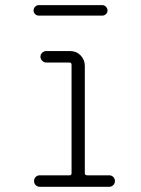

<svg xmlns="http://www.w3.org/2000/svg" viewBox="-20 -715 540 735"><path d="M127.9 -655.3Q120.1 -655.3 114.3 -661.1Q108.4 -667 108.4 -674.8Q108.4 -682.6 114.3 -689Q120.1 -695.3 127.9 -695.3H372.1Q379.9 -695.3 385.7 -689Q391.6 -682.6 391.6 -674.8Q391.6 -667 385.7 -661.1Q379.9 -655.3 372.1 -655.3ZM246.1 -43.9Q253.9 -43.9 253.9 -51.8V-466.8Q253.9 -475.6 246.1 -475.6H157.2Q148.4 -475.6 141.6 -482.4Q134.8 -489.3 134.8 -498Q134.8 -506.8 141.6 -513.2Q148.4 -519.5 157.2 -519.5H249Q272.5 -519.5 288.6 -502.9Q304.7 -486.3 304.7 -462.9V-51.8Q304.7 -43.9 314.5 -43.9H398.4Q407.2 -43.9 413.6 -37.6Q419.9 -31.2 419.9 -22Q419.9 -12.7 413.6 -6.3Q407.2 0 398.4 0H131.8Q123 0 116.7 -6.3Q110.4 -12.7 110.4 -22Q110.4 -31.2 116.7 -37.6Q123 -43.9 131.8 -43.9Z"/></svg>

Font: Rounded Mgen+ 2m light
Style: Regular
Weight: 200
Designer: [Source Han Sans]
Ryoko NISHIZUKA  (kana & ideographs); Paul D. Hunt (Latin, Greek & Cyrillic); Wenlong ZHANG  (bopomofo
Version: Version 1.059.20150602